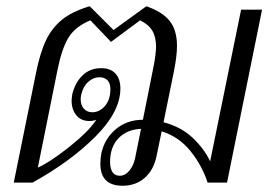

<svg xmlns="http://www.w3.org/2000/svg" viewBox="-20 -584 858 614"><path d="M818 -553 706 0H644Q626 -55 589 -101Q552 -147 497 -164L480 -82Q471 -40 442.5 -15Q414 10 372 10Q301 10 301 -60Q301 -78 304 -93Q314 -140 350 -170.5Q386 -201 437 -201L469 -361Q479 -409 479 -435Q479 -466 467 -486Q455 -506 428 -519L335 -450L269 -519Q221 -499 199.5 -464.5Q178 -430 164 -361L101 -48Q141 -66 202.5 -115Q264 -164 288 -201Q278 -197 266 -197Q239 -197 224 -215.5Q209 -234 209 -262Q209 -268 211 -282Q220 -320 244 -343Q268 -366 303 -366Q334 -366 349.5 -348.5Q365 -331 365 -301Q365 -227 285 -147Q205 -67 84 0H24L95 -350Q108 -415 127 -455Q146 -495 179 -521.5Q212 -548 267 -564L343 -488L448 -564Q500 -546 523 -516.5Q546 -487 546 -437Q546 -403 535 -350L503 -193Q560 -178 597 -142.5Q634 -107 652 -68L751 -553ZM333 -299Q333 -318 323.5 -327.5Q314 -337 298 -337Q279 -337 262.5 -322.5Q246 -308 240 -282Q238 -272 238 -267Q238 -247 248.5 -236Q259 -225 275 -225Q298 -225 315.5 -245Q333 -265 333 -299ZM412 -78 431 -172Q386 -170 359 -142Q332 -114 332 -66Q332 -46 339.5 -34Q347 -22 363 -22Q380 -22 393.5 -38Q407 -54 412 -78Z"/></svg>

Font: Trirong Light
Style: Italic
Weight: 300
Italic angle: -12°
Designer: Katatrad Team
Foundry: CadsonDemak
Version: Version 1.001